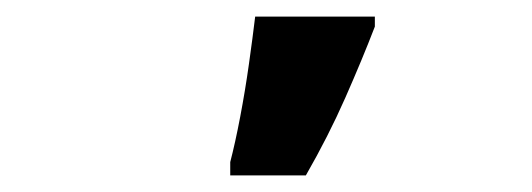

<svg xmlns="http://www.w3.org/2000/svg" viewBox="-20 -817 640 231"><path d="M257 -622Q263 -645 269 -676.5Q275 -708 279.5 -740Q284 -772 287 -797H431V-785Q416 -746 395.5 -699.5Q375 -653 348 -606H257Z"/></svg>

Font: Noto Sans Mono ExtraBold
Style: Regular
Weight: 800
Designer: Monotype Design Team
Foundry: Monotype Imaging Inc.
Version: Version 2.014